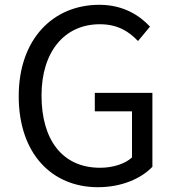

<svg xmlns="http://www.w3.org/2000/svg" viewBox="-20 -767 729 800"><path d="M388 13C487 13 568 -23 615 -72V-380H375V-303H530V-111C501 -84 450 -68 397 -68C240 -68 153 -184 153 -369C153 -552 249 -666 396 -666C471 -666 518 -635 555 -596L605 -656C563 -701 496 -747 394 -747C200 -747 58 -603 58 -366C58 -128 195 13 388 13Z"/></svg>

Font: Noto Sans CJK JP Regular
Style: Regular
Weight: 400
Designer: Ryoko NISHIZUKA (kana & ideographs); Paul D. Hunt (Latin, Greek & Cyrillic); Wenlong ZHANG (bopomofo); Sandoll Communica
Foundry: Adobe Systems Incorporated
Version: Version 1.001;PS 1.001;hotconv 1.0.78;makeotf.lib2.5.61930